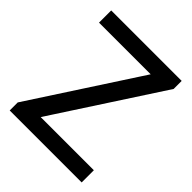

<svg xmlns="http://www.w3.org/2000/svg" viewBox="-204 -869 997 997"><g transform="rotate(45 295.0 -370.0)"><path d="M30.5 0V-59L430 -673L434.5 -650.5H36V-740H553.5V-681L154 -67L150 -89.5H559V0Z"/></g></svg>

Font: Encode Sans SC Condensed Thin Medium
Style: Regular
Weight: 500
Version: Version 3.002